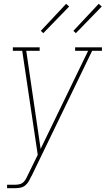

<svg xmlns="http://www.w3.org/2000/svg" viewBox="-20 -777 552 1002"><path d="M17 205V187H61Q72 187 83.5 184Q95 181 103.5 172.5Q112 164 117 153.5Q122 143 127 133L177 31L96 -512H47V-530H187V-512H117L192 0L440 -512H372V-530H512V-512H461L145 141H144Q144 142 144 142Q144 142 144 142Q138 155 131 167.5Q124 180 113 189.5Q102 199 88.5 202Q75 205 61 205ZM376 -604 363 -616 495 -757 511 -743ZM206 -604 193 -616 325 -757 341 -743Z"/></svg>

Font: Iosevka Slab Thin Oblique
Style: Regular
Weight: 100
Italic angle: -9°
Monospace: yes
Designer: Belleve Invis
Foundry: Belleve Invis
Version: Version 11.1.0; ttfautohint (v1.8.3)